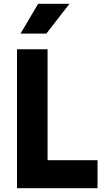

<svg xmlns="http://www.w3.org/2000/svg" viewBox="-20 -985 546 1005"><path d="M69 0V-727H229V-146.5H490.5V0ZM87.5 -809 179.5 -965H343.5L222.5 -809Z"/></svg>

Font: Spline Sans
Style: Bold
Weight: 700
Designer: Eben Sorkin, Mirko Velimirovic
Foundry: Sorkin Type
Version: Version 1.000; ttfautohint (v1.8.3)